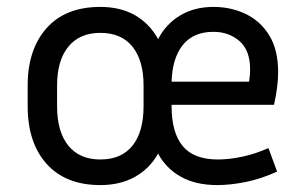

<svg xmlns="http://www.w3.org/2000/svg" viewBox="-20 -525 878 555"><path d="M781 -29Q735 -8 690.5 1Q646 10 608 10Q546 10 503 -14Q460 -38 437 -81Q413 -38 370.5 -14Q328 10 270 10Q170 10 115 -51Q60 -112 60 -218V-278Q60 -382 114.5 -443.5Q169 -505 270 -505Q329 -505 371 -480.5Q413 -456 437 -412Q460 -456 501 -480.5Q542 -505 597 -505Q648 -505 690.5 -484.5Q733 -464 758.5 -422.5Q784 -381 784 -316Q784 -275 772 -222H476V-218Q476 -142 508 -103Q540 -64 610 -64Q642 -64 680 -72Q718 -80 756 -97ZM597 -433Q539 -433 508.5 -395Q478 -357 476 -289H700Q703 -309 703 -324Q703 -380 672 -406.5Q641 -433 597 -433ZM395 -278Q395 -350 363 -390Q331 -430 270 -430Q210 -430 177.5 -390Q145 -350 145 -278V-218Q145 -144 177.5 -104Q210 -64 270 -64Q331 -64 363 -104Q395 -144 395 -218Z"/></svg>

Font: Inria Sans
Style: Regular
Weight: 400
Designer: Black Foundry Team
Foundry: Black Foundry
Version: Version 1.2; ttfautohint (v1.8.3)